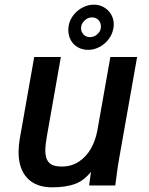

<svg xmlns="http://www.w3.org/2000/svg" viewBox="-20 -794 640 822"><path d="M59.5 -143Q59.5 -170.5 64.5 -199L126.5 -550H240.5L180.5 -209.5Q174 -173 174 -149Q174 -115 189.8 -98Q205.5 -81 244.5 -81Q286.5 -81 318.5 -102.5Q350.5 -124 370 -159.2Q389.5 -194.5 397 -236.5L452.5 -550H567L490 -115Q483 -76 479 -41Q476 -15 473.5 0H361.5L369.5 -58.5Q339.5 -20.5 300.2 -6.2Q261 8 203.5 8Q133.5 8 96.5 -31.8Q59.5 -71.5 59.5 -143ZM272.5 -665.5Q272.5 -674.5 274 -683.5Q278 -708 294.2 -729Q310.5 -750 333.8 -762Q357 -774 381.5 -774Q405.5 -774 425 -762.8Q444.5 -751.5 455.8 -732.2Q467 -713 467 -690Q467 -682 465.5 -673Q461 -647 445 -626Q429 -605 405.8 -592.8Q382.5 -580.5 357.5 -580.5Q333 -580.5 313.5 -591.5Q294 -602.5 283.2 -622Q272.5 -641.5 272.5 -665.5ZM411.5 -673Q412 -676 412 -681Q412 -697.5 401.2 -708.5Q390.5 -719.5 373.5 -719.5Q355.5 -719.5 341.2 -705.5Q327 -691.5 327 -673Q327 -657 338 -646Q349 -635 365.5 -635Q382 -635 395.5 -646.5Q409 -658 411.5 -673Z"/></svg>

Font: JuliaMono SemiBold
Style: Italic
Weight: 600
Italic angle: -9°
Monospace: yes
Designer: cormullion
Foundry: corm
Version: Version 0.056; ttfautohint (v1.8.4)